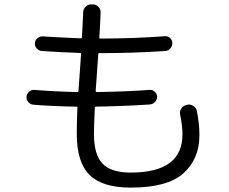

<svg xmlns="http://www.w3.org/2000/svg" viewBox="-20 -813 1040 873"><path d="M131.8 -336.9Q118.2 -337.9 108.9 -348.6Q99.6 -359.4 100.6 -373Q101.6 -385.7 111.8 -395.5Q122.1 -405.3 135.7 -404.3Q233.4 -396.5 332 -394.5Q336.9 -394.5 336.9 -400.4Q337.9 -416 340.3 -449.2Q342.8 -482.4 343.8 -498Q344.7 -509.8 346.2 -532.7Q347.7 -555.7 348.6 -567.4Q348.6 -572.3 342.8 -572.3Q256.8 -575.2 170.9 -581.1Q157.2 -582 147.5 -592.3Q137.7 -602.5 138.7 -617.2Q139.6 -629.9 150.4 -639.2Q161.1 -648.4 174.8 -647.5Q232.4 -643.6 346.7 -638.7Q352.5 -638.7 352.5 -643.6Q356.4 -719.7 358.4 -756.8Q358.4 -771.5 368.7 -782.2Q378.9 -793 393.6 -793H402.3Q417 -793 427.2 -782.7Q437.5 -772.5 437.5 -756.8Q436.5 -717.8 431.6 -642.6Q431.6 -637.7 435.5 -637.7Q585.9 -637.7 730.5 -648.4Q744.1 -649.4 753.9 -639.6Q763.7 -629.9 763.7 -617.2Q763.7 -603.5 754.4 -592.8Q745.1 -582 731.4 -581.1Q585 -571.3 431.6 -571.3Q426.8 -571.3 426.8 -566.4Q425.8 -554.7 424.3 -531.2Q422.9 -507.8 421.9 -497.1Q420.9 -480.5 418.5 -447.3Q416 -414.1 415 -399.4Q415 -395.5 419.9 -394.5Q556.6 -396.5 660.2 -404.3Q673.8 -405.3 684.1 -395.5Q694.3 -385.7 694.3 -373Q694.3 -359.4 684.6 -349.1Q674.8 -338.9 661.1 -337.9Q539.1 -330.1 417 -328.1Q411.1 -328.1 411.1 -324.2Q407.2 -240.2 407.2 -203.1Q407.2 -109.4 446.3 -68.8Q485.4 -28.3 574.2 -28.3Q810.5 -28.3 809.6 -203.1Q809.6 -241.2 798.8 -293Q795.9 -306.6 804.2 -319.3Q812.5 -332 826.2 -335L832 -336.9Q845.7 -339.8 858.9 -331.5Q872.1 -323.2 875 -308.6Q886.7 -252 886.7 -198.2Q886.7 -90.8 814.5 -25.4Q742.2 40 574.2 40Q445.3 40 387.2 -17.6Q329.1 -75.2 329.1 -203.1Q329.1 -260.7 332 -324.2Q332 -328.1 328.1 -328.1Q229.5 -329.1 131.8 -336.9Z"/></svg>

Font: Rounded-L Mgen+ 2m regular
Style: Regular
Weight: 400
Designer: [Source Han Sans]
Ryoko NISHIZUKA  (kana & ideographs); Paul D. Hunt (Latin, Greek & Cyrillic); Wenlong ZHANG  (bopomofo
Version: Version 1.059.20150602